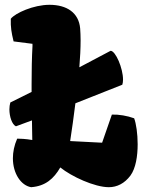

<svg xmlns="http://www.w3.org/2000/svg" viewBox="-20 -777 614 807"><path d="M110.8 9.8C170.9 5.4 206.1 -25.9 233.4 -73.2C280.3 -35.2 377.4 9.8 437.5 9.8C471.7 9.8 503.4 -5.9 528.3 -39.1C550.8 -69.8 558.6 -121.6 558.6 -170.4C558.6 -215.3 552.2 -257.8 543.9 -279.8C514.6 -290.5 479.5 -296.4 450.2 -295.4L409.2 -177.2L274.9 -184.1C282.2 -231.9 290 -286.6 296.9 -342.8L494.1 -420.9C496.1 -427.2 497.1 -434.1 497.1 -442.4C497.1 -490.2 465.8 -563.5 444.8 -563.5L313.5 -494.1C316.9 -535.2 318.8 -574.2 318.8 -608.4C318.8 -626.5 317.9 -643.1 316.9 -657.7C311 -724.1 260.3 -756.8 188 -756.8C121.1 -756.8 44.4 -722.2 25.4 -698.2C24.4 -662.6 27.8 -641.1 37.1 -603L116.7 -592.8C116.7 -590.8 116.2 -588.9 116.2 -586.9H116.7C113.8 -535.6 112.8 -479.5 112.8 -422.9V-390.6L23.4 -346.2C21 -337.9 19.5 -327.6 19.5 -317.4C19.5 -287.1 30.3 -253.9 46.9 -246.1L114.3 -271L115.7 -188.5C88.9 -193.4 63 -194.3 52.2 -194.3C39.6 -165.5 34.2 -137.7 34.2 -111.8C34.2 -46.9 68.8 2.9 110.8 9.8Z"/></svg>

Font: Kavoon
Style: Regular
Weight: 400
Designer: Viktoriya Grabowska
Foundry: Viktoriya Grabowska
Version: Version 1.002